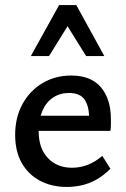

<svg xmlns="http://www.w3.org/2000/svg" viewBox="-20 -729 500 760"><path d="M244 11Q185 11 138.5 -13.5Q92 -38 66 -84Q40 -130 40 -195Q40 -265 69.5 -318Q99 -371 149 -400.5Q199 -430 262 -430Q340 -430 379.5 -383.5Q419 -337 419 -257Q419 -247 419 -234.5Q419 -222 417 -211H333V-259Q333 -308 315 -334.5Q297 -361 253 -361Q217 -361 189.5 -342.5Q162 -324 147.5 -289.5Q133 -255 133 -210Q133 -142 169.5 -103.5Q206 -65 265 -65Q297 -65 327 -76.5Q357 -88 385 -112L417 -61Q389 -33 359.5 -17Q330 -1 301 5Q272 11 244 11ZM90 -211 101 -271H405V-211ZM321 -507 232 -650 214 -709H282L393 -507ZM102 -507 214 -709H282L264 -652L174 -507Z"/></svg>

Font: Ysabeau Office SemiBold
Style: Regular
Weight: 600
Designer: Christian Thalmann (Catharsis Fonts)
Version: Version 2.001;gftools[0.9.30]; featfreeze: tnum,lnum,ss02